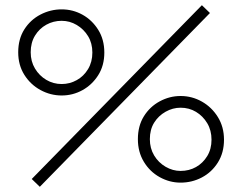

<svg xmlns="http://www.w3.org/2000/svg" viewBox="-20 -683 931 738"><path d="M133 35 102 5 756 -663 787 -633ZM217 -316Q174 -316 135.5 -337Q97 -358 73.5 -395.5Q50 -433 50 -482Q50 -533 73.5 -570Q97 -607 135.5 -627Q174 -647 217 -647Q260 -647 297 -626.5Q334 -606 357.5 -568.5Q381 -531 381 -481Q381 -431 357.5 -394Q334 -357 297 -336.5Q260 -316 217 -316ZM217 -360Q248 -360 275 -375Q302 -390 318.5 -417.5Q335 -445 335 -481Q335 -517 318.5 -544Q302 -571 275 -587Q248 -603 217 -603Q185 -603 158 -588Q131 -573 114.5 -546Q98 -519 98 -482Q98 -447 114.5 -419.5Q131 -392 158 -376Q185 -360 217 -360ZM674 19Q632 19 594 -2Q556 -23 533 -61Q510 -99 510 -148Q510 -199 533 -236Q556 -273 594 -293.5Q632 -314 674 -314Q718 -314 756 -292.5Q794 -271 817.5 -233Q841 -195 841 -146Q841 -96 817.5 -58.5Q794 -21 756 -1Q718 19 674 19ZM674 -26Q707 -26 733.5 -41Q760 -56 776.5 -83Q793 -110 793 -146Q793 -182 776.5 -209.5Q760 -237 733.5 -253Q707 -269 674 -269Q644 -269 616.5 -253.5Q589 -238 572.5 -211.5Q556 -185 556 -148Q556 -113 572.5 -85.5Q589 -58 616.5 -42Q644 -26 674 -26Z"/></svg>

Font: BioRhyme ExtraBold Light
Style: Regular
Weight: 300
Version: Version 1.600;gftools[0.9.33]